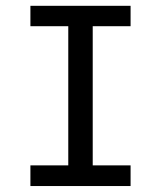

<svg xmlns="http://www.w3.org/2000/svg" viewBox="-20 -624 540 644"><path d="M82 -604.5H418V-536.1H291V-69.3H418V0H82V-69.3H209V-536.1H82Z"/></svg>

Font: BabelStone Xiangqi Colour
Style: Regular
Weight: 400
Designer: Andrew West
Foundry: BabelStone
Version: Version 11.001 November 01, 2021